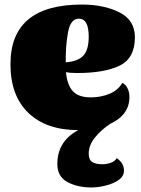

<svg xmlns="http://www.w3.org/2000/svg" viewBox="-20 -550 620 844"><path d="M370 125Q370 152 385 162Q400 172 430 172Q448 172 467 165.5Q486 159 493 145Q525 167 525 200Q525 225 501 241.5Q477 258 443.5 266Q410 274 383 274Q320 274 276 250Q232 226 232 171Q232 71 324 22Q184 22 105 -53.5Q26 -129 26 -268Q26 -530 340 -530Q436 -530 504.5 -496Q573 -462 573 -386Q573 -294 506 -261.5Q439 -229 319 -229Q286 -229 270 -233Q275 -178 299.5 -150Q324 -122 379 -122Q423 -122 461 -137.5Q499 -153 518 -186Q533 -178 541 -161Q549 -144 549 -124Q549 -45 465 -6Q424 21 397 55Q370 89 370 125ZM269 -276Q323 -280 346.5 -305.5Q370 -331 370 -389Q370 -468 327 -468Q290 -468 279 -408Q268 -348 269 -276Z"/></svg>

Font: Sansita Black
Style: Regular
Weight: 900
Designer: Pablo Cosgaya
Foundry: Omnibus-Type
Version: Version 1.006; ttfautohint (v1.5)